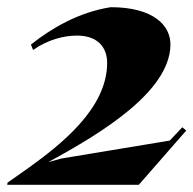

<svg xmlns="http://www.w3.org/2000/svg" viewBox="-31 -514 538 534"><path d="M267 -339C267 -211 135 -110 51 -49L-10 -6L-11 0H355L487 -151L476 -160L441 -123L139 -73L103 -63C258 -147 439 -260 443 -387C445 -443 396 -494 277 -494C187 -480 110 -434 55 -390L61 -375C101 -403 145 -415 183 -415C241 -415 267 -382 267 -339Z"/></svg>

Font: Mazius Display Extra Italic
Style: Bold
Weight: 700
Italic angle: -17°
Designer: Alberto Casagrande & Collletttivo
Foundry: Collletttivo
Version: Version 2.000;Glyphs 3.2 (3217)